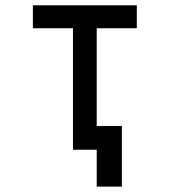

<svg xmlns="http://www.w3.org/2000/svg" viewBox="-20 -567 642 727"><path d="M441.4 139.6V-89.8H346.2V-460H498V-546.9H104.5V-460H256.3V0H346.2V139.6Z"/></svg>

Font: Hack Dev
Style: Regular
Weight: 400
Designer: Christopher Simpkins
Foundry: Christopher Simpkins
Version: Version 2.0315